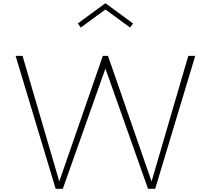

<svg xmlns="http://www.w3.org/2000/svg" viewBox="-20 -1172 1309 1192"><path d="M325.5 0H370L634.5 -746.5L899 0H943.5L1192 -825H1149L921 -45.5L650.5 -825H618.5L348 -45.5L120 -825H77ZM481.5 -1001 634.5 -1113 787.5 -1001 806 -1026.5 634.5 -1152 463 -1026.5Z"/></svg>

Font: Spartan ExtraLight
Style: Regular
Weight: 200
Designer: Matt Bailey, Mirko Velimirovic
Foundry: Matt Bailey
Version: Version 1.003; ttfautohint (v1.8.3)